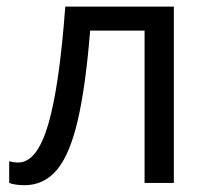

<svg xmlns="http://www.w3.org/2000/svg" viewBox="-20 -543 627 570"><path d="M496.1 -523.4V0H409.2V-452.1H247.6Q234.4 -287.1 210.9 -186Q187.5 -85 149.2 -39.1Q110.8 6.8 52.7 6.8Q39.6 6.8 27.6 5.1Q15.6 3.4 7.3 0V-64.5Q13.7 -62.5 20.8 -61.5Q27.8 -60.5 34.2 -60.5Q89.8 -60.5 123 -173.1Q156.2 -285.6 173.8 -523.4Z"/></svg>

Font: Lunasima
Style: Regular
Weight: 400
Designer: The DocRepair Project, Monotype Design Team
Foundry: Google
Version: Version 2.009